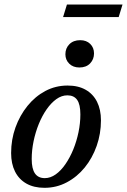

<svg xmlns="http://www.w3.org/2000/svg" viewBox="-20 -842 576 872"><path d="M287 -453.5Q335.5 -453.5 369.2 -434.2Q403 -415 420.8 -379.5Q438.5 -344 438.5 -295.5Q438.5 -234.5 419 -179.2Q399.5 -124 364.8 -81.2Q330 -38.5 283.2 -13.8Q236.5 11 182 11Q134 11 100 -8.2Q66 -27.5 48.2 -63Q30.5 -98.5 30.5 -147Q30.5 -208 50.2 -263Q70 -318 104.8 -361Q139.5 -404 186 -428.8Q232.5 -453.5 287 -453.5ZM183.5 -33Q209 -33 233 -50Q257 -67 277.2 -96.5Q297.5 -126 312.8 -163.2Q328 -200.5 336.5 -241.5Q345 -282.5 345 -322.5Q345 -367.5 330.5 -388.2Q316 -409 286 -409Q260 -409 236.2 -392Q212.5 -375 192 -345.8Q171.5 -316.5 156.2 -279Q141 -241.5 132.5 -200.5Q124 -159.5 124 -120Q124 -75.5 138.8 -54.2Q153.5 -33 183.5 -33ZM340.5 -535.5Q312 -535.5 294.5 -552.8Q277 -570 277 -595.5Q277 -623 295.2 -641.2Q313.5 -659.5 344 -659.5Q372.5 -659.5 389.8 -642.5Q407 -625.5 407 -599.5Q407 -572.5 389.2 -554Q371.5 -535.5 340.5 -535.5ZM266.5 -764.5 284 -821.5H536.5L519 -764.5Z"/></svg>

Font: Newsreader 16pt Medium
Style: Italic
Weight: 500
Italic angle: -17°
Designer: Hugues Gentile
Foundry: Production Type
Version: Version 1.003